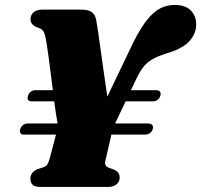

<svg xmlns="http://www.w3.org/2000/svg" viewBox="-20 -738 794 758"><path d="M360.5 -266.5 507.5 -573Q536 -629.5 562 -661.2Q588 -693 614.2 -705.8Q640.5 -718.5 669 -718.5Q712 -718.5 733.2 -696.8Q754.5 -675 754.5 -642Q754.5 -606 729.2 -577.2Q704 -548.5 649.5 -531Q611 -519.5 588 -507.5Q565 -495.5 550.2 -478.5Q535.5 -461.5 522 -434.5L441 -264.5Q431 -245.5 426.8 -231.2Q422.5 -217 419.5 -205.5L396.5 -105.5Q393 -93 396.5 -86.5Q400 -80 409 -76L429.5 -68.5Q443.5 -62 448 -54.5Q452.5 -47 452.5 -38.5Q452.5 -20 439.8 -10Q427 0 406 0H139.5Q117 0 108.5 -8.8Q100 -17.5 100 -32.5Q100 -58 128.5 -70.5L151 -77.5Q162.5 -81.5 167 -89Q171.5 -96.5 176 -111.5L204.5 -219.5Q209.5 -236 206.8 -254.5Q204 -273 200.5 -291Q199 -300.5 196 -323.8Q193 -347 189 -378.8Q185 -410.5 180.8 -444.8Q176.5 -479 172.2 -510.5Q168 -542 164.2 -565.2Q160.5 -588.5 158 -597.5Q154.5 -612 147.5 -619.2Q140.5 -626.5 125 -630.5Q113.5 -635.5 107 -643Q100.5 -650.5 100.5 -662Q100.5 -679 112.5 -689.5Q124.5 -700 147 -700H302Q329 -700 342.8 -689.8Q356.5 -679.5 360 -657.5Q362.5 -645.5 366.8 -616Q371 -586.5 376.5 -546.8Q382 -507 388.2 -463.8Q394.5 -420.5 400.2 -380.5Q406 -340.5 410.8 -310.2Q415.5 -280 418.5 -267ZM60 -228.5Q63 -238.5 71.2 -244.5Q79.5 -250.5 89 -250.5H563.5Q576 -250.5 581 -244.5Q586 -238.5 583 -228.5Q580 -218 571.2 -212.2Q562.5 -206.5 551 -206.5H75Q54.5 -206.5 60 -228.5ZM90.5 -360Q93.5 -370 101.5 -376Q109.5 -382 119 -382H329.5L336 -338H105Q84 -338 90.5 -360ZM454.5 -338 483 -382H596.5Q607 -382 611.5 -376Q616 -370 613 -360Q610 -349.5 602 -343.8Q594 -338 583.5 -338Z"/></svg>

Font: Fraunces Wonky
Style: Italic
Weight: 900
Italic angle: -16°
Version: Version 1.000;[b76b70a41]